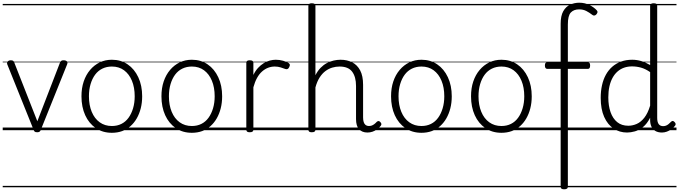

<svg xmlns="http://www.w3.org/2000/svg" viewBox="-20 -959 5002 1414"><path d="M254 15Q240 15 235 10Q230 5 227 -4L34 -484Q29 -496 36.5 -505.5Q44 -515 60 -515Q72 -515 77.5 -510.5Q83 -506 86 -496L255 -66L421 -496Q425 -506 430.5 -510.5Q436 -515 447 -515Q466 -515 473 -506.5Q480 -498 474 -484L281 -4Q278 5 272.5 10Q267 15 254 15ZM0 410H509V420H0ZM0 -20H509V0H0ZM0 -505H509V-500H0ZM0 -930H509V-920H0Z M804 19Q736 19 685.5 -15.5Q635 -50 607.5 -110.5Q580 -171 580 -250Q580 -310 596.5 -359Q613 -408 643.5 -444Q674 -480 714.5 -499.5Q755 -519 804 -519Q870 -519 920 -485Q970 -451 998.5 -390Q1027 -329 1027 -250Q1027 -202 1016.5 -161Q1006 -120 987 -87Q968 -54 941 -30Q914 -6 879.5 6.5Q845 19 804 19ZM804 -31Q843 -31 874 -46.5Q905 -62 926.5 -91.5Q948 -121 960 -161.5Q972 -202 972 -250Q972 -315 951.5 -364.5Q931 -414 893.5 -441.5Q856 -469 804 -469Q765 -469 733.5 -453.5Q702 -438 680.5 -409Q659 -380 647 -339.5Q635 -299 635 -250Q635 -185 655.5 -135.5Q676 -86 714 -58.5Q752 -31 804 -31ZM509 410H1098V420H509ZM509 -20H1098V0H509ZM509 -505H1098V-500H509ZM509 -930H1098V-920H509Z M1393 19Q1325 19 1274.5 -15.5Q1224 -50 1196.5 -110.5Q1169 -171 1169 -250Q1169 -310 1185.5 -359Q1202 -408 1232.5 -444Q1263 -480 1303.5 -499.5Q1344 -519 1393 -519Q1459 -519 1509 -485Q1559 -451 1587.5 -390Q1616 -329 1616 -250Q1616 -202 1605.5 -161Q1595 -120 1576 -87Q1557 -54 1530 -30Q1503 -6 1468.5 6.5Q1434 19 1393 19ZM1393 -31Q1432 -31 1463 -46.5Q1494 -62 1515.5 -91.5Q1537 -121 1549 -161.5Q1561 -202 1561 -250Q1561 -315 1540.5 -364.5Q1520 -414 1482.5 -441.5Q1445 -469 1393 -469Q1354 -469 1322.5 -453.5Q1291 -438 1269.5 -409Q1248 -380 1236 -339.5Q1224 -299 1224 -250Q1224 -185 1244.5 -135.5Q1265 -86 1303 -58.5Q1341 -31 1393 -31ZM1098 410H1687V420H1098ZM1098 -20H1687V0H1098ZM1098 -505H1687V-500H1098ZM1098 -930H1687V-920H1098Z M1819 15Q1806 15 1800 10.5Q1794 6 1794 -4V-496Q1794 -506 1800 -510.5Q1806 -515 1819 -515Q1833 -515 1839.5 -510.5Q1846 -506 1846 -496V-407Q1861 -438 1880.5 -459Q1900 -480 1922 -493.5Q1944 -507 1967 -513Q1990 -519 2011 -519Q2039 -519 2065 -511.5Q2091 -504 2105 -495Q2113 -490 2114.5 -483Q2116 -476 2109 -463Q2104 -453 2097 -450.5Q2090 -448 2081 -451Q2068 -456 2047.5 -462.5Q2027 -469 2003 -469Q1978 -469 1954.5 -460Q1931 -451 1910 -432.5Q1889 -414 1873 -385Q1857 -356 1846 -316V-4Q1846 6 1839.5 10.5Q1833 15 1819 15ZM1687 410H2138V420H1687ZM1687 -20H2138V0H1687ZM1687 -505H2138V-500H1687ZM1687 -930H2138V-920H1687Z M2686 17Q2666 17 2650 10.5Q2634 4 2623.5 -8Q2613 -20 2607.5 -38.5Q2602 -57 2602 -82V-326Q2602 -393 2573.5 -431Q2545 -469 2481 -469Q2453 -469 2426.5 -461Q2400 -453 2376.5 -435.5Q2353 -418 2334 -388.5Q2315 -359 2303 -315V-4Q2303 6 2296.5 10.5Q2290 15 2276 15Q2263 15 2257 10.5Q2251 6 2251 -4V-916Q2251 -926 2257 -930.5Q2263 -935 2276 -935Q2290 -935 2296.5 -930.5Q2303 -926 2303 -916V-405Q2320 -438 2341 -459.5Q2362 -481 2386.5 -494Q2411 -507 2437 -513Q2463 -519 2488 -519Q2536 -519 2573.5 -500Q2611 -481 2632.5 -440.5Q2654 -400 2654 -334V-94Q2654 -74 2658.5 -60Q2663 -46 2672.5 -38.5Q2682 -31 2696 -31Q2707 -31 2716.5 -34Q2726 -37 2736 -44.5Q2746 -52 2755 -62Q2762 -68 2768.5 -67.5Q2775 -67 2781 -60Q2787 -54 2788.5 -47.5Q2790 -41 2785 -34Q2774 -19 2757.5 -7Q2741 5 2723 11Q2705 17 2686 17ZM2138 410H2789V420H2138ZM2138 -20H2789V0H2138ZM2138 -505H2789V-500H2138ZM2138 -930H2789V-920H2138Z M3084 19Q3016 19 2965.5 -15.5Q2915 -50 2887.5 -110.5Q2860 -171 2860 -250Q2860 -310 2876.5 -359Q2893 -408 2923.5 -444Q2954 -480 2994.5 -499.5Q3035 -519 3084 -519Q3150 -519 3200 -485Q3250 -451 3278.5 -390Q3307 -329 3307 -250Q3307 -202 3296.5 -161Q3286 -120 3267 -87Q3248 -54 3221 -30Q3194 -6 3159.5 6.5Q3125 19 3084 19ZM3084 -31Q3123 -31 3154 -46.5Q3185 -62 3206.5 -91.5Q3228 -121 3240 -161.5Q3252 -202 3252 -250Q3252 -315 3231.5 -364.5Q3211 -414 3173.5 -441.5Q3136 -469 3084 -469Q3045 -469 3013.5 -453.5Q2982 -438 2960.5 -409Q2939 -380 2927 -339.5Q2915 -299 2915 -250Q2915 -185 2935.5 -135.5Q2956 -86 2994 -58.5Q3032 -31 3084 -31ZM2789 410H3378V420H2789ZM2789 -20H3378V0H2789ZM2789 -505H3378V-500H2789ZM2789 -930H3378V-920H2789Z M3673 19Q3605 19 3554.5 -15.5Q3504 -50 3476.5 -110.5Q3449 -171 3449 -250Q3449 -310 3465.5 -359Q3482 -408 3512.5 -444Q3543 -480 3583.5 -499.5Q3624 -519 3673 -519Q3739 -519 3789 -485Q3839 -451 3867.5 -390Q3896 -329 3896 -250Q3896 -202 3885.5 -161Q3875 -120 3856 -87Q3837 -54 3810 -30Q3783 -6 3748.5 6.5Q3714 19 3673 19ZM3673 -31Q3712 -31 3743 -46.5Q3774 -62 3795.5 -91.5Q3817 -121 3829 -161.5Q3841 -202 3841 -250Q3841 -315 3820.5 -364.5Q3800 -414 3762.5 -441.5Q3725 -469 3673 -469Q3634 -469 3602.5 -453.5Q3571 -438 3549.5 -409Q3528 -380 3516 -339.5Q3504 -299 3504 -250Q3504 -185 3524.5 -135.5Q3545 -86 3583 -58.5Q3621 -31 3673 -31ZM3378 410H3967V420H3378ZM3378 -20H3967V0H3378ZM3378 -505H3967V-500H3378ZM3378 -930H3967V-920H3378Z M4162 -452V416Q4162 426 4155 430.5Q4148 435 4135 435Q4121 435 4115 430.5Q4109 426 4109 416V-452H4009Q4002 -452 3997.5 -458Q3993 -464 3993 -476Q3993 -500 4008 -500H4109V-784Q4109 -842 4128 -876Q4147 -910 4178.5 -924.5Q4210 -939 4246 -939Q4287 -939 4321 -922Q4355 -905 4375 -883Q4382 -875 4380 -867.5Q4378 -860 4371 -852Q4364 -845 4356 -844.5Q4348 -844 4340 -851Q4321 -866 4298 -878Q4275 -890 4245 -890Q4206 -890 4184 -867Q4162 -844 4162 -778V-500H4311Q4326 -500 4326 -477Q4326 -452 4311 -452ZM3967 410H4333V420H3967ZM3967 -20H4333V0H3967ZM3967 -505H4333V-500H3967ZM3967 -930H4333V-920H3967Z M4598 17Q4543 17 4499 -12Q4455 -41 4429.5 -98Q4404 -155 4404 -238Q4404 -288 4413.5 -331Q4423 -374 4442 -408.5Q4461 -443 4489 -467.5Q4517 -492 4554 -505.5Q4591 -519 4636 -519Q4669 -519 4701.5 -509.5Q4734 -500 4768 -480V-916Q4768 -926 4774.5 -930.5Q4781 -935 4794 -935Q4808 -935 4814 -930.5Q4820 -926 4820 -916V-91Q4820 -60 4831 -45Q4842 -30 4864 -30Q4874 -30 4884 -33.5Q4894 -37 4903.5 -45Q4913 -53 4923 -63Q4929 -69 4935.5 -68Q4942 -67 4948 -60Q4954 -54 4955.5 -47.5Q4957 -41 4952 -34Q4941 -19 4925 -7.5Q4909 4 4891 10.5Q4873 17 4855 17Q4826 17 4806.5 5.5Q4787 -6 4777.5 -26.5Q4768 -47 4768 -75Q4768 -79 4768 -83.5Q4768 -88 4768 -92Q4745 -47 4715.5 -23.5Q4686 0 4655.5 8.5Q4625 17 4598 17ZM4460 -242Q4460 -180 4476.5 -133Q4493 -86 4525.5 -59.5Q4558 -33 4607 -33Q4639 -33 4669.5 -46.5Q4700 -60 4725.5 -92.5Q4751 -125 4768 -181V-428Q4733 -452 4700.5 -461Q4668 -470 4635 -470Q4603 -470 4576 -460.5Q4549 -451 4527.5 -432Q4506 -413 4491 -385.5Q4476 -358 4468 -322Q4460 -286 4460 -242ZM4333 410H4962V420H4333ZM4333 -20H4962V0H4333ZM4333 -505H4962V-500H4333ZM4333 -930H4962V-920H4333Z"/></svg>

Font: Playwrite DE Grund Guides
Style: Regular
Weight: 400
Designer: Veronika Burian, José Scaglione
Foundry: TypeTogether
Version: Version 1.003